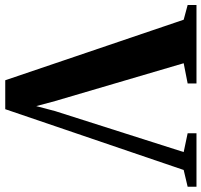

<svg xmlns="http://www.w3.org/2000/svg" viewBox="-68 -748 787 750"><g transform="rotate(-90 326.0 -373.5)"><path d="M-29 0V-34.5L36.5 -50L274 -747H387L623.5 -50L681 -34.5V0H374.5V-34.5L453.5 -50L306 -551.5L286 -626L266.5 -552L106.5 -50L180 -34.5V0Z"/></g></svg>

Font: Merriweather 96pt
Style: Bold
Weight: 700
Version: Version 2.100